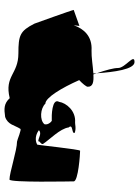

<svg xmlns="http://www.w3.org/2000/svg" viewBox="96 -744 609 840"><g transform="rotate(-90 400.0 -324.5)"><path d="M26 -306C26 -286 146 -278 160 -278C166 -278 185 -466 187 -466C214 -480 241 -466 250 -458C234 -444 216 -462 200 -461C208 -457 185 -449 190 -440C208 -412 257 -366 262 -328C280 -308 233 -316 238 -302C256 -294 279 -301 284 -300C334 -296 369 -338 374 -370C392 -402 310 -403 294 -402C292 -398 271 -416 276 -434C294 -456 346 -452 366 -430C392 -430 435 -359 469 -282C454 -268 440 -251 440 -245C439 -221 463 -218 494 -220C496 -215 497 -210 499 -205C499 -210 498 -215 498 -220C530 -222 570 -229 598 -228C662 -224 694 -263 709 -306C707 -291 706 -281 706 -281L776 -306C776 -312 716 -478 716 -478C684 -541 665 -548 586 -548C494 -548 488 -610 390 -586C366 -612 343 -611 308 -606C273 -594 272 -564 256 -540C256 -532 206 -554 200 -554C162 -554 64 -587 34 -587C20 -587 26 -316 26 -306ZM499 -205C513 -165 522 -131 522 -112C522 -80 588 -40 548 -40C516 -40 504 -130 499 -205Z"/></g></svg>

Font: Alpina
Style: Regular
Weight: 400
Version: Version 0.9